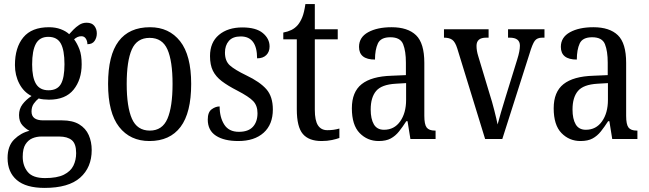

<svg xmlns="http://www.w3.org/2000/svg" viewBox="-20 -679 3170 938"><path d="M198 239Q107 239 62 200.5Q17 162 17 93Q17 34 49.5 2Q82 -30 124 -40Q106 -49 89.5 -67Q73 -85 73 -117Q73 -147 90 -169.5Q107 -192 134 -210Q96 -229 74.5 -270Q53 -311 53 -361Q53 -447 94 -496.5Q135 -546 219 -546Q251 -546 276.5 -536.5Q302 -527 318 -512Q326 -521 338.5 -534Q351 -547 367 -557.5Q383 -568 403 -568Q429 -568 441 -552.5Q453 -537 453 -516Q453 -495 442 -479Q431 -463 407 -463Q407 -478 399.5 -490Q392 -502 378 -502Q367 -502 358.5 -498Q350 -494 342 -487Q357 -467 368 -438.5Q379 -410 379 -365Q379 -290 339.5 -241Q300 -192 219 -192Q208 -192 193 -193.5Q178 -195 169 -198Q156 -188 145 -172.5Q134 -157 134 -134Q134 -91 191 -91H283Q335 -91 367 -71.5Q399 -52 413.5 -19Q428 14 428 54Q428 139 371.5 189Q315 239 198 239ZM217 -238Q260 -238 277.5 -268.5Q295 -299 295 -365Q295 -434 277 -466.5Q259 -499 216 -499Q174 -499 155.5 -465.5Q137 -432 137 -364Q137 -300 156 -269Q175 -238 217 -238ZM200 191Q259 191 292 174.5Q325 158 338.5 130.5Q352 103 352 69Q352 23 330.5 5.5Q309 -12 269 -12H182Q159 -12 138.5 -3.5Q118 5 104.5 26Q91 47 91 87Q91 131 115.5 161Q140 191 200 191Z M710 10Q616 10 562 -59Q508 -128 508 -269Q508 -409 559.5 -477.5Q611 -546 713 -546Q806 -546 860 -477.5Q914 -409 914 -269Q914 -128 862 -59Q810 10 710 10ZM712 -41Q773 -41 798 -99Q823 -157 823 -269Q823 -381 798 -437.5Q773 -494 711 -494Q649 -494 624 -437.5Q599 -381 599 -269Q599 -157 624.5 -99Q650 -41 712 -41Z M1144 10Q1075 10 1035 -16Q995 -42 995 -95Q995 -131 1014 -145Q1033 -159 1053 -159Q1053 -106 1075.5 -70.5Q1098 -35 1147 -35Q1193 -35 1215.5 -59.5Q1238 -84 1238 -126Q1238 -163 1217 -185Q1196 -207 1140 -236Q1093 -260 1063.5 -282.5Q1034 -305 1020 -333.5Q1006 -362 1006 -405Q1006 -472 1049.5 -508.5Q1093 -545 1164 -545Q1231 -545 1264 -517.5Q1297 -490 1297 -452Q1297 -426 1281 -410Q1265 -394 1236 -394Q1236 -501 1156 -501Q1117 -501 1098 -479Q1079 -457 1079 -422Q1079 -381 1103 -359.5Q1127 -338 1183 -311Q1250 -279 1281.5 -243Q1313 -207 1313 -144Q1313 -71 1268 -30.5Q1223 10 1144 10Z M1551 10Q1489 10 1459.5 -24.5Q1430 -59 1430 -145V-487H1364V-520Q1386 -524 1403.5 -532.5Q1421 -541 1435 -557Q1448 -573 1457 -595.5Q1466 -618 1472 -659H1518V-536H1630V-487H1518V-143Q1518 -90 1533.5 -66.5Q1549 -43 1579 -43Q1596 -43 1610 -45Q1624 -47 1638 -51V-5Q1625 0 1602 5Q1579 10 1551 10Z M1830 10Q1775 10 1737 -29Q1699 -68 1699 -150Q1699 -230 1747 -268Q1795 -306 1893 -309L1963 -312V-373Q1963 -429 1949.5 -463Q1936 -497 1887 -497Q1840 -497 1826 -466.5Q1812 -436 1812 -388Q1734 -388 1734 -450Q1734 -497 1778.5 -521.5Q1823 -546 1893 -546Q1972 -546 2012.5 -507Q2053 -468 2053 -372V-113Q2053 -71 2064.5 -56Q2076 -41 2105 -41H2108V0H1985L1971 -87H1965Q1947 -59 1929.5 -37Q1912 -15 1889 -2.5Q1866 10 1830 10ZM1856 -45Q1906 -45 1935 -86Q1964 -127 1964 -191V-273L1913 -270Q1844 -266 1817.5 -234.5Q1791 -203 1791 -144Q1791 -98 1806.5 -71.5Q1822 -45 1856 -45Z M2214 -442Q2204 -474 2189.5 -484.5Q2175 -495 2149 -495V-536H2367V-495H2355Q2308 -495 2308 -455Q2308 -443 2310 -431Q2312 -419 2316 -406L2372 -220Q2384 -183 2395 -139.5Q2406 -96 2411 -71Q2416 -91 2427 -128.5Q2438 -166 2451 -208L2507 -389Q2520 -430 2520 -456Q2520 -495 2470 -495H2462V-536H2640V-495H2629Q2604 -495 2592.5 -479.5Q2581 -464 2567 -417L2434 0H2350Z M2816 10Q2761 10 2723 -29Q2685 -68 2685 -150Q2685 -230 2733 -268Q2781 -306 2879 -309L2949 -312V-373Q2949 -429 2935.5 -463Q2922 -497 2873 -497Q2826 -497 2812 -466.5Q2798 -436 2798 -388Q2720 -388 2720 -450Q2720 -497 2764.5 -521.5Q2809 -546 2879 -546Q2958 -546 2998.5 -507Q3039 -468 3039 -372V-113Q3039 -71 3050.5 -56Q3062 -41 3091 -41H3094V0H2971L2957 -87H2951Q2933 -59 2915.5 -37Q2898 -15 2875 -2.5Q2852 10 2816 10ZM2842 -45Q2892 -45 2921 -86Q2950 -127 2950 -191V-273L2899 -270Q2830 -266 2803.5 -234.5Q2777 -203 2777 -144Q2777 -98 2792.5 -71.5Q2808 -45 2842 -45Z"/></svg>

Font: Noto Serif Myanmar Cond
Style: Regular
Weight: 400
Width: 3
Designer: Ben Mitchell and the Monotype Design Team
Foundry: Monotype Imaging Inc.
Version: Version 2.106; ttfautohint (v1.8.4.7-5d5b)